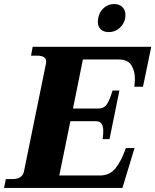

<svg xmlns="http://www.w3.org/2000/svg" viewBox="-48 -932 770 952"><path d="M437 -824Q437 -830 439 -842Q444 -872 466 -892Q488 -912 518 -912Q544 -912 559 -897Q574 -882 574 -858Q574 -823 550 -798Q526 -773 491 -773Q465 -773 451 -787Q437 -801 437 -824ZM618 -502Q621 -529 621 -539Q621 -580 603.5 -608.5Q586 -637 540 -637H363L314 -394H440Q469 -394 483 -416.5Q497 -439 510 -483H544L495 -242H461Q464 -263 464 -282Q464 -305 456 -318Q448 -331 427 -331H301L246 -62H449Q496 -62 525 -98Q554 -134 576 -198H619L559 0H-28L-19 -44H11Q38 -44 52.5 -53.5Q67 -63 71 -83L180 -617Q181 -621 181 -627Q181 -656 135 -656H106L114 -700H702L661 -502Z"/></svg>

Font: Taviraj
Style: Bold Italic
Weight: 700
Italic angle: -12°
Designer: Katatrad Team
Foundry: CadsonDemak
Version: Version 1.001